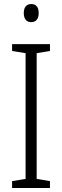

<svg xmlns="http://www.w3.org/2000/svg" viewBox="-20 -933 309 953"><path d="M135 -913C110 -913 98 -895 98 -868C98 -840 111 -823 135 -823C159 -823 172 -840 172 -868C172 -895 161 -913 135 -913ZM228 0V-34L162 -45V-669L228 -680V-714H40V-680L107 -669V-45L40 -34V0Z"/></svg>

Font: Noto Sans Hebrew Condensed Light
Style: Regular
Weight: 300
Width: 3
Designer: Monotype Design Team
Foundry: Monotype Imaging Inc.
Version: Version 2.004